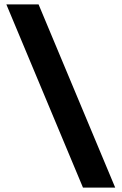

<svg xmlns="http://www.w3.org/2000/svg" viewBox="-20 -770 551 870"><path d="M502 80.1H356L8.8 -750H154.8Z"/></svg>

Font: TASA Explorer
Style: Bold
Weight: 700
Designer: Weizhong Zhang
Foundry: Local Remote
Version: Version 1.000;Glyphs 3.1.2 (3151)